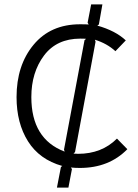

<svg xmlns="http://www.w3.org/2000/svg" viewBox="-20 -840 627 870"><path d="M363 -658 370 -664Q363 -665 344 -665Q237 -665 179.5 -588.5Q122 -512 122 -400Q122 -210 273 -153L270 -162ZM510 -212 557 -164Q474 -79 342 -79Q321 -79 301 -81L306 -74L290 10H238L256 -83L262 -88Q159 -117 107 -199.5Q55 -282 55 -400Q55 -544 132 -637Q209 -730 343 -730Q370 -730 382 -729L377 -737L393 -820H444L428 -729L421 -724Q503 -701 550 -657L503 -608Q465 -643 410 -660L413 -651L320 -151L313 -144Q320 -143 334 -143Q441 -143 510 -212Z"/></svg>

Font: Sinkin Sans 300 Light
Style: Regular
Weight: 300
Designer: Keith Bates
Foundry: K-Type
Version: Sinkin Sans (version 1.0)  by Keith Bates   •   © 2014   www